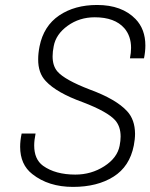

<svg xmlns="http://www.w3.org/2000/svg" viewBox="-20 -741 604 772"><path d="M273.5 10.5Q175 10.5 110 -41Q61 -79 61 -151Q61 -175.5 67 -204H123Q117.5 -177 117.5 -156Q117.5 -100.5 153 -74.5Q202.5 -39 283 -39Q347 -39 399.2 -72.5Q451.5 -106 461 -155Q465 -175 465 -192Q465 -232 443.5 -257Q412.5 -292 313 -330Q207.5 -368 164 -415Q133 -447.5 133.5 -503Q133.5 -526.5 139 -554.5Q155.5 -636.5 217.8 -678.8Q280 -721 370.5 -721Q470 -721 525 -664.5Q564.5 -623.5 564.5 -558Q564.5 -533.5 559 -506.5H502.5Q507 -529 507 -548.5Q507 -596 480 -627.5Q441.5 -671.5 361 -671.5Q299.5 -671.5 252.2 -637.5Q205 -603.5 196 -555.5Q191.5 -533 191.5 -514.5Q191.5 -476.5 210.5 -454Q239.5 -420 341 -381Q447 -342 491 -294Q522.5 -260 523 -203.5Q523 -181.5 518 -156Q501.5 -71.5 436.2 -30.5Q371 10.5 273.5 10.5Z"/></svg>

Font: Roberto Sans Light
Style: Italic
Weight: 300
Italic angle: -11°
Designer: Google
Version: Version 1.00;June 11, 2020;FontCreator 12.0.0.2522 64-bit; t